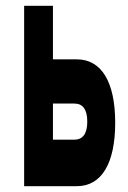

<svg xmlns="http://www.w3.org/2000/svg" viewBox="-20 -640 440 660"><path d="M244 0C329 0 376 -78 376 -218C376 -358 329 -436 244 -436H162V-620H63V0ZM162 -284H236C265 -284 280 -263 280 -222C280 -181 265 -160 236 -160H162Z"/></svg>

Font: Yard Headline
Style: Regular
Weight: 400
Monospace: yes
Designer: Roman Shamin
Foundry: Evil Martians
Version: Version 1.000